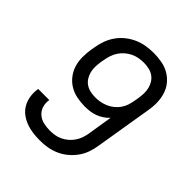

<svg xmlns="http://www.w3.org/2000/svg" viewBox="-206 -873 1012 1012"><g transform="rotate(45 300.0 -367.5)"><path d="M257 8Q229 8 202.5 4.5Q176 1 151.5 -8.5Q127 -18 107 -33.5Q87 -49 74.5 -71.5Q62 -94 58 -120.5Q54 -147 58 -174Q59 -175 59 -176Q59 -177 59 -178H142Q142 -177 142 -176.5Q142 -176 141 -176Q137 -151 144.5 -128.5Q152 -106 169 -91.5Q186 -77 209 -71.5Q232 -66 257 -66Q275 -66 293.5 -69Q312 -72 329.5 -80.5Q347 -89 362 -102Q377 -115 388 -131.5Q399 -148 405 -166Q411 -184 414 -202L436 -340Q423 -326 406.5 -315Q390 -304 372 -297.5Q354 -291 335.5 -288.5Q317 -286 298 -286Q267 -286 237.5 -292Q208 -298 183 -313Q158 -328 140 -351.5Q122 -375 113.5 -403Q105 -431 105 -462Q105 -493 110 -524L114 -545Q118 -572 128 -599Q138 -626 155 -650Q172 -674 195.5 -692.5Q219 -711 245.5 -722.5Q272 -734 300 -738.5Q328 -743 355 -743Q386 -743 416.5 -737.5Q447 -732 472.5 -717Q498 -702 516.5 -679Q535 -656 543.5 -627.5Q552 -599 552.5 -568Q553 -537 547 -505L495 -190Q491 -163 481.5 -136Q472 -109 455 -85.5Q438 -62 415 -43Q392 -24 365.5 -12.5Q339 -1 311.5 3.5Q284 8 257 8ZM304 -359Q322 -359 340 -362.5Q358 -366 375.5 -373.5Q393 -381 408.5 -393.5Q424 -406 435 -421.5Q446 -437 452 -454.5Q458 -472 461 -490L466 -517Q469 -537 469.5 -556Q470 -575 465.5 -593Q461 -611 451 -626.5Q441 -642 426 -652Q411 -662 392 -666Q373 -670 354 -670Q336 -670 317 -666.5Q298 -663 280.5 -654.5Q263 -646 248 -633Q233 -620 222 -603.5Q211 -587 205 -569Q199 -551 196 -533L192 -512Q189 -492 188.5 -473Q188 -454 192.5 -436Q197 -418 207 -402.5Q217 -387 232 -377Q247 -367 265.5 -363Q284 -359 304 -359Z"/></g></svg>

Font: Iosevka SS04 Extended
Style: Italic
Weight: 400
Width: 7
Italic angle: -9°
Monospace: yes
Designer: Belleve Invis
Foundry: Belleve Invis
Version: Version 19.0.0; ttfautohint (v1.8.4)